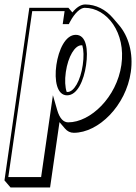

<svg xmlns="http://www.w3.org/2000/svg" viewBox="-22 -548 609 860"><path d="M563.9 -225.2C576.2 -310.3 553.3 -386.2 510.8 -435.8L483.6 -467.6C451.2 -505.4 407.6 -528 359.5 -528C339.7 -528 319.8 -514.1 302.2 -492.3L284.5 -513H109.4L-2 260L25.3 291.8L202.3 291.8L244.5 -0.9L268.9 27.6C279.6 40.2 292.8 46.8 308.5 46.8C419.7 46.8 542.3 -75.2 563.9 -225.2ZM276.6 -136.4C269.6 -157.8 267.5 -188.7 272.8 -225.2C282.9 -295.2 313.5 -345.2 342.6 -345.2C344 -345.2 345.4 -345.1 346.8 -344.9C353 -323.5 353.9 -292.9 348.7 -257C338.5 -186 308.9 -136 280.6 -136C279.3 -136 277.9 -136.1 276.6 -136.4ZM521.7 -257C500.9 -112.8 383.5 0 283.4 0C263.4 0 245.5 -15.8 234.2 -55L215 -121.5L162.2 245H15.2L122.3 -498H267.3L258.9 -440H286.3L291.3 -449.7C313 -490.8 338.9 -513 357.3 -513C457.5 -513 542.5 -401.2 521.7 -257ZM363.6 -256.5C373.4 -324.2 365.6 -392 317.5 -392C271 -392 240.4 -325.2 230.5 -257C220.5 -187.5 233.2 -121 278.5 -121C324.6 -121 353.7 -187.8 363.6 -256.5Z"/></svg>

Font: Blink
Style: 3DObl
Weight: 400
Designer: Mew Too
Foundry: Cannot Into Space Fonts
Version: Version 001.000